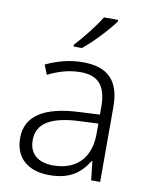

<svg xmlns="http://www.w3.org/2000/svg" viewBox="-86 -923 709 904"><g transform="rotate(10 268.0 -471.0)"><path d="M405 -851V-859H337C311 -815 257 -747 220 -708V-699H260C310 -739 375 -810 405 -851ZM276 -634C212 -634 151 -616 101 -592L119 -546C170 -571 219 -586 274 -586C355 -586 398 -547 398 -442V-405L301 -400C135 -393 47 -338 47 -232C47 -136 110 -83 212 -83C311 -83 360 -123 398 -183H401L411 -93H454V-451C454 -578 396 -634 276 -634ZM308 -358 398 -362V-310C397 -198 333 -131 222 -131C150 -131 107 -166 107 -232C107 -312 173 -352 308 -358Z"/></g></svg>

Font: Noto Sans Telugu UI Light
Style: Regular
Weight: 300
Designer: Jelle Bosma - Monotype Design Team
Foundry: Monotype Imaging Inc.
Version: Version 2.005